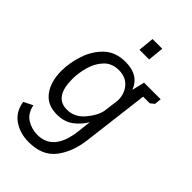

<svg xmlns="http://www.w3.org/2000/svg" viewBox="-259 -729 1037 1037"><g transform="rotate(45 259.5 -210.5)"><path d="M249 -553 258 -644H332L323 -553ZM392 -445H519L515 -406L493 -388H442L395 -6Q382 94 331.5 158.5Q281 223 179 223Q112 223 63 189.5Q14 156 4 90L56 64Q66 116 103 139Q140 162 184 162Q307 162 327 -9L336 -87Q313 -47 275 -18.5Q237 10 180 10Q107 10 69 -41Q31 -92 31 -175Q31 -234 52 -299Q73 -364 119.5 -409Q166 -454 243 -454Q344 -454 375 -373ZM249 -397Q196 -397 164 -363.5Q132 -330 118 -281Q104 -232 104 -185Q104 -47 200 -47Q257 -47 297 -92.5Q337 -138 348 -184L360 -276Q361 -328 331 -362.5Q301 -397 249 -397Z"/></g></svg>

Font: Zilla Slab
Style: Italic
Weight: 400
Italic angle: -6°
Designer: Typotheque.com
Foundry: Typotheque type foundry
Version: Version 1.1; 2017; ttfautohint (v1.6)